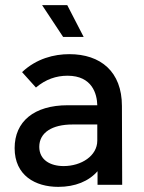

<svg xmlns="http://www.w3.org/2000/svg" viewBox="-20 -720 560 748"><path d="M306 -576 242 -700H144L226 -576ZM456 0 455 -307C455 -441 372 -509 250 -509C191 -509 122 -492 66 -439L120 -379C158 -411 199 -425 243 -425C340 -425 358 -353 359 -310H244C112 -310 37 -246 37 -143C37 -36 118 8 207 8C273 8 326 -14 360 -53V0ZM359 -172C359 -113 297 -73 228 -73C176 -73 133 -97 133 -148C133 -204 184 -235 262 -235H359Z"/></svg>

Font: Arthouse Owned Medium
Style: Regular
Weight: 500
Designer: Jeremy Tribby
Foundry: Tribby Type
Version: Version 1.000;PS 001.000;hotconv 1.0.88;makeotf.lib2.5.64775